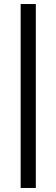

<svg xmlns="http://www.w3.org/2000/svg" viewBox="-20 -713 280 953"><path d="M82.5 220V-693H157.8V220Z"/></svg>

Font: Ancizar Serif Light
Style: Regular
Weight: 300
Designer: Cesar Puertas, Viviana Monsalve, Julian Moncada, Julian Prieto, Jose Castro, Felipe Aragon, Mariel Hernandez, Sara Alarc
Version: Version 8.100